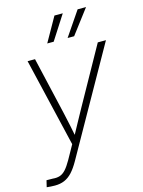

<svg xmlns="http://www.w3.org/2000/svg" viewBox="-153 -814 819 1098"><g transform="rotate(-15 256.5 -265.0)"><path d="M-16.1 202.1 -6.8 163.1 30.3 163.6Q54.2 166 72.5 159.9Q90.8 153.8 107.2 135.7Q123.5 117.7 142.1 85L188.5 2L64.9 -522.5H108.9L187.5 -182.6Q196.3 -144 204.3 -105.7Q212.4 -67.4 219.7 -28.8H207Q228 -67.4 248.8 -105.7Q269.5 -144 291 -182.6L480.5 -522.5H528.8L178.2 99.6Q156.7 137.7 135.3 160.9Q113.8 184.1 88.9 194.6Q64 205.1 32.7 205.1Q18.6 205.1 8.1 204.3Q-2.4 203.6 -16.1 202.1ZM237.8 -591.3H199.7L280.8 -734.9H330.1ZM358.9 -591.3H320.3L418 -734.9H467.8Z"/></g></svg>

Font: Inter 28pt ExtraLight
Style: Italic
Weight: 250
Italic angle: -9.3988°
Designer: Rasmus Andersson
Foundry: rsms
Version: Version 4.001;git-66647c0bb